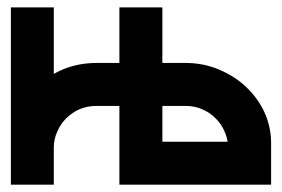

<svg xmlns="http://www.w3.org/2000/svg" viewBox="-20 -506 772 526"><path d="M703.6 -200.2Q721.7 -162.1 722.7 -117.7V0H307.1V-215.8H243.7Q219.7 -215.8 198.2 -207Q178.2 -198.2 161.1 -181.6Q145.5 -166 136.7 -145Q127.9 -126 127.4 -104V0H9.8V-485.8H127.4V-303.7Q139.6 -310.5 154.8 -316.9Q196.8 -333.5 243.7 -333.5H307.1V-485.8H424.8V-333.5H488.8Q536.1 -333.5 577.6 -316.4Q620.6 -298.8 651.9 -270Q685.5 -238.8 703.6 -200.2ZM424.8 -117.7H603.5Q601.1 -133.3 595.7 -144.5Q586.9 -166 570.8 -181.6Q555.7 -197.3 534.2 -206.5Q513.7 -215.8 488.8 -215.8H424.8Z"/></svg>

Font: Sangha Kali
Style: Regular
Weight: 400
Designer: Seslavinskaya Anna
Foundry: Popkern
Version: Version 2.000;PS 002.000;hotconv 1.0.88;makeotf.lib2.5.64775